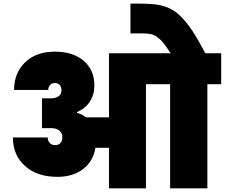

<svg xmlns="http://www.w3.org/2000/svg" viewBox="-20 -1032 1232 1052"><path d="M779.8 0H577.1V-222.2H502.9Q490.7 -147.9 435.1 -105.5Q379.4 -63 294.9 -63Q183.6 -63 117.2 -122.3Q50.8 -181.6 50.8 -278.8H241.2Q241.2 -261.7 252 -249.3Q262.7 -236.8 282.2 -236.8Q301.3 -236.8 311.5 -248.8Q321.8 -260.7 321.8 -279.8Q321.8 -302.2 305.4 -316.2Q289.1 -330.1 258.8 -330.1H210V-493.2H258.8Q283.7 -493.2 300.3 -504.2Q316.9 -515.1 316.9 -537.1Q316.9 -555.2 307.1 -566.2Q297.4 -577.1 280.8 -577.1Q264.2 -577.1 254.2 -566.2Q244.1 -555.2 244.1 -539.1H57.1Q57.1 -632.3 117.7 -690.7Q178.2 -749 280.8 -749Q380.4 -749 438.7 -698.7Q497.1 -648.4 497.1 -564Q497.1 -512.2 471.9 -474.6Q446.8 -437 401.9 -418V-414.1Q431.6 -404.8 450.2 -389.2H577.1V-740.2H915Q890.1 -777.8 875.7 -796.1Q861.3 -814.5 842.8 -828.1Q824.2 -841.8 804.9 -845.5Q785.6 -849.1 753.9 -849.1H694.8V-1012.2H751Q796.4 -1011.7 827.6 -1008.3Q858.9 -1004.9 889.9 -993.9Q920.9 -982.9 944.1 -965.3Q967.3 -947.8 994.1 -916.3Q1021 -884.8 1046.6 -843.3Q1072.3 -801.8 1105 -740.2H1191.9V-570.8H1116.2V0H912.1V-570.8H779.8Z"/></svg>

Font: SVN-Poppins Black
Style: Regular
Weight: 900
Designer: Ninad Kale (Devanagari), Jonny Pinhorn (Latin)
Foundry: Indian Type Foundry
Version: Version 3.002 2017